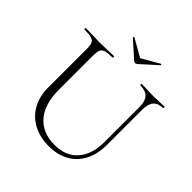

<svg xmlns="http://www.w3.org/2000/svg" viewBox="-209 -945 1115 1115"><g transform="rotate(45 348.5 -387.0)"><path d="M572 -520Q572 -568 551.5 -590.5Q531 -613 487 -613Q484 -613 484 -619Q484 -625 487 -625Q509 -625 532.5 -623.5Q556 -622 584 -622Q607 -622 630.5 -623.5Q654 -625 673 -625Q675 -625 675 -619Q675 -613 673 -613Q633 -613 613.5 -590.5Q594 -568 594 -520V-234Q594 -155 565 -100Q536 -45 483.5 -16Q431 13 361 13Q287 13 232 -16.5Q177 -46 147 -99.5Q117 -153 117 -225V-544Q117 -573 110.5 -587.5Q104 -602 85 -607.5Q66 -613 28 -613Q26 -613 26 -619Q26 -625 28 -625Q52 -625 81 -623.5Q110 -622 143 -622Q177 -622 206.5 -623.5Q236 -625 258 -625Q261 -625 261 -619Q261 -613 258 -613Q220 -613 201 -607Q182 -601 176 -586Q170 -571 170 -542V-260Q170 -142 225 -79Q280 -16 379 -16Q471 -16 521.5 -74Q572 -132 572 -233ZM362 -687 259 -779Q257 -781 260.5 -784Q264 -787 265 -786L374 -724L482 -786Q484 -788 487 -784.5Q490 -781 487 -779L385 -687Q381 -683 374 -683Q367 -683 362 -687Z"/></g></svg>

Font: Cormorant Garamond Light Light
Style: Regular
Weight: 300
Version: Version 4.001